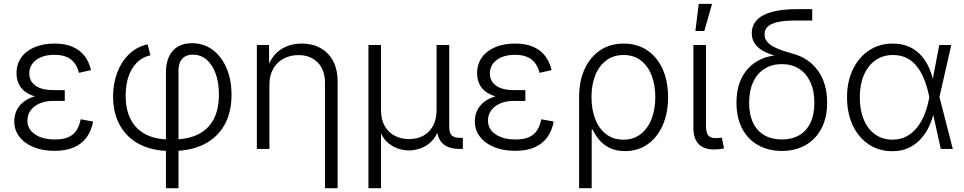

<svg xmlns="http://www.w3.org/2000/svg" viewBox="-20 -775 5018 999"><path d="M263.7 9.8Q202.1 9.8 154.8 -9.5Q107.4 -28.8 80.8 -63.5Q54.2 -98.1 54.2 -144Q54.2 -172.4 65.4 -198Q76.7 -223.6 100.8 -243.4Q125 -263.2 163.3 -274.4Q201.7 -285.6 255.9 -285.6H316.9V-250H257.3Q217.3 -250 187 -237.1Q156.7 -224.1 139.6 -201.2Q122.6 -178.2 122.6 -147.5Q122.6 -103.5 161.6 -76.4Q200.7 -49.3 266.1 -49.3Q309.6 -49.3 336.4 -61.5Q363.3 -73.7 378.2 -97.2Q393.1 -120.6 399.9 -154.3L464.4 -142.6Q456.1 -95.7 431.4 -61.3Q406.7 -26.9 365.2 -8.5Q323.7 9.8 263.7 9.8ZM256.8 -262.2Q202.6 -262.2 165.8 -272.5Q128.9 -282.7 107.2 -300.8Q85.4 -318.8 75.7 -342.8Q65.9 -366.7 65.9 -393.6Q65.9 -441.4 90.8 -476.1Q115.7 -510.7 160.2 -529.5Q204.6 -548.3 263.2 -548.3Q317.9 -548.3 356.4 -532Q395 -515.6 419.2 -484.9Q443.4 -454.1 453.6 -410.2L390.6 -396Q379.9 -441.4 349.1 -465.6Q318.4 -489.7 263.2 -489.7Q203.6 -489.7 168.2 -463.1Q132.8 -436.5 132.3 -393.1Q132.3 -353.5 164.1 -329.8Q195.8 -306.2 258.3 -306.2H316.9V-262.2Z M843.3 204.1V-396.5Q843.3 -446.8 859.4 -481Q875.5 -515.1 906 -532.7Q936.5 -550.3 978.5 -550.3Q1039.6 -550.3 1085.9 -516.1Q1132.3 -481.9 1158.4 -421.4Q1184.6 -360.8 1184.6 -282.2Q1184.6 -188.5 1147 -123.3Q1109.4 -58.1 1040.8 -23.9Q972.2 10.3 878.4 10.3H863.8Q773.4 10.3 707 -23.9Q640.6 -58.1 604.5 -121.8Q568.4 -185.5 568.4 -272.5Q568.4 -339.8 589.8 -397Q611.3 -454.1 651.6 -493.2Q691.9 -532.2 748 -544.4L762.7 -487.3Q722.2 -478.5 693.4 -450.4Q664.6 -422.4 649.2 -378.4Q633.8 -334.5 633.8 -278.3Q633.8 -204.1 660.6 -152.8Q687.5 -101.6 739 -75.4Q790.5 -49.3 863.8 -49.3H878.4Q955.6 -49.3 1009.3 -75.2Q1063 -101.1 1091.1 -153.3Q1119.1 -205.6 1119.1 -283.2Q1119.1 -344.2 1102.5 -390.9Q1085.9 -437.5 1055.4 -464.1Q1024.9 -490.7 983.4 -490.7Q960 -490.7 943.1 -481.2Q926.3 -471.7 917.5 -453.1Q908.7 -434.6 908.7 -406.2V204.1Z M1381.8 -335.4V0H1316.4V-541H1379.9L1380.4 -414.6H1368.7Q1391.6 -484.9 1439.5 -516.6Q1487.3 -548.3 1549.3 -548.3Q1604.5 -548.3 1646.7 -525.4Q1689 -502.4 1712.9 -458Q1736.8 -413.6 1736.8 -348.6V204.1H1670.9V-343.8Q1670.9 -411.1 1633.3 -449.7Q1595.7 -488.3 1532.7 -488.3Q1490.2 -488.3 1456.1 -470.2Q1421.9 -452.1 1401.9 -417.7Q1381.8 -383.3 1381.8 -335.4Z M1897 204.1V-541H1962.4V-203.1Q1962.4 -153.3 1981.7 -119.4Q2001 -85.4 2034.2 -68.4Q2067.4 -51.3 2108.4 -51.3Q2149.9 -51.3 2182.1 -68.6Q2214.4 -85.9 2232.9 -119.6Q2251.5 -153.3 2251.5 -203.1V-541H2317.4V-114.3Q2317.4 -83 2330.6 -70.3Q2343.8 -57.6 2375 -57.6H2388.2V0H2373Q2313 0 2283 -28.6Q2252.9 -57.1 2252.9 -113.8V-174.3H2272.5Q2272.5 -121.1 2256.3 -85.7Q2240.2 -50.3 2214.8 -29.8Q2189.5 -9.3 2161.1 -0.7Q2132.8 7.8 2107.9 7.8Q2083 7.8 2054.7 -0.7Q2026.4 -9.3 2001.2 -29.8Q1976.1 -50.3 1960 -85.7Q1943.8 -121.1 1943.8 -174.3H1962.4V204.1Z M2660.2 9.8Q2598.6 9.8 2551.3 -9.5Q2503.9 -28.8 2477.3 -63.5Q2450.7 -98.1 2450.7 -144Q2450.7 -172.4 2461.9 -198Q2473.1 -223.6 2497.3 -243.4Q2521.5 -263.2 2559.8 -274.4Q2598.1 -285.6 2652.3 -285.6H2713.4V-250H2653.8Q2613.8 -250 2583.5 -237.1Q2553.2 -224.1 2536.1 -201.2Q2519 -178.2 2519 -147.5Q2519 -103.5 2558.1 -76.4Q2597.2 -49.3 2662.6 -49.3Q2706.1 -49.3 2732.9 -61.5Q2759.8 -73.7 2774.7 -97.2Q2789.6 -120.6 2796.4 -154.3L2860.8 -142.6Q2852.5 -95.7 2827.9 -61.3Q2803.2 -26.9 2761.7 -8.5Q2720.2 9.8 2660.2 9.8ZM2653.3 -262.2Q2599.1 -262.2 2562.3 -272.5Q2525.4 -282.7 2503.7 -300.8Q2481.9 -318.8 2472.2 -342.8Q2462.4 -366.7 2462.4 -393.6Q2462.4 -441.4 2487.3 -476.1Q2512.2 -510.7 2556.6 -529.5Q2601.1 -548.3 2659.7 -548.3Q2714.4 -548.3 2752.9 -532Q2791.5 -515.6 2815.7 -484.9Q2839.8 -454.1 2850.1 -410.2L2787.1 -396Q2776.4 -441.4 2745.6 -465.6Q2714.8 -489.7 2659.7 -489.7Q2600.1 -489.7 2564.7 -463.1Q2529.3 -436.5 2528.8 -393.1Q2528.8 -353.5 2560.5 -329.8Q2592.3 -306.2 2654.8 -306.2H2713.4V-262.2Z M2993.2 204.1V-270Q2993.2 -353.5 3022 -416Q3050.8 -478.5 3102.8 -513.4Q3154.8 -548.3 3225.1 -548.3Q3294.9 -548.3 3346.9 -513.7Q3398.9 -479 3427.5 -416.3Q3456.1 -353.5 3456.1 -269.5Q3456.1 -186.5 3428 -123Q3399.9 -59.6 3349.6 -24.2Q3299.3 11.2 3232.4 11.2Q3184.6 11.2 3151.1 -5.9Q3117.7 -22.9 3096.4 -48.8Q3075.2 -74.7 3063.5 -101.1H3058.6V204.1ZM3223.6 -48.3Q3276.4 -48.3 3313.5 -77.1Q3350.6 -106 3370.1 -156.2Q3389.6 -206.5 3389.6 -270Q3389.6 -332.5 3370.6 -382.1Q3351.6 -431.6 3314.7 -460.2Q3277.8 -488.8 3224.6 -488.8Q3172.4 -488.8 3134.8 -460.9Q3097.2 -433.1 3077.4 -383.8Q3057.6 -334.5 3057.6 -270Q3057.6 -205.6 3077.1 -155.3Q3096.7 -105 3134 -76.7Q3171.4 -48.3 3223.6 -48.3Z M3706.1 2.4Q3647.9 5.4 3617.9 -22.7Q3587.9 -50.8 3587.9 -108.9V-541H3653.3V-122.1Q3653.3 -82 3667.2 -68.1Q3681.2 -54.2 3712.4 -56.6Q3721.7 -57.1 3726.3 -57.6Q3731 -58.1 3735.8 -59.1L3747.1 -2.9Q3739.3 -1 3728.3 0.5Q3717.3 2 3706.1 2.4ZM3598.1 -613.8 3615.7 -754.9H3685.1L3644.5 -613.8Z M4047.9 10.3Q3978 10.3 3924.6 -19.8Q3871.1 -49.8 3841.6 -106.2Q3812 -162.6 3812 -240.7Q3812 -319.3 3841.6 -374.5Q3871.1 -429.7 3924.6 -459.2Q3978 -488.8 4047.9 -488.8L4065.9 -471.7Q4025.4 -480.5 3993.2 -491.5Q3960.9 -502.4 3938.2 -517.8Q3915.5 -533.2 3903.6 -554.2Q3891.6 -575.2 3891.6 -602.5Q3891.6 -642.6 3917.5 -670.4Q3943.4 -698.2 3996.1 -712.9Q4048.8 -727.5 4128.4 -727.5H4206.1V-668H4115.2Q4060.1 -668 4025.1 -659.9Q3990.2 -651.9 3974.1 -636Q3958 -620.1 3958 -597.2Q3958 -575.2 3970.5 -559.3Q3982.9 -543.5 4004.4 -532Q4025.9 -520.5 4053 -511.5Q4080.1 -502.4 4109.9 -494.1Q4147.9 -483.9 4179.7 -462.2Q4211.4 -440.4 4234.9 -408.7Q4258.3 -377 4271 -335Q4283.7 -293 4283.7 -241.7Q4283.7 -162.6 4253.9 -106.2Q4224.1 -49.8 4171.1 -19.8Q4118.2 10.3 4047.9 10.3ZM4047.9 -49.3Q4099.6 -49.3 4137.7 -71Q4175.8 -92.8 4196.5 -135.7Q4217.3 -178.7 4217.3 -240.7Q4217.3 -303.2 4196.3 -348.1Q4175.3 -393.1 4137.5 -417.2Q4099.6 -441.4 4047.9 -441.4Q3996.6 -441.4 3958.3 -417.5Q3919.9 -393.6 3898.9 -348.4Q3877.9 -303.2 3877.9 -240.7Q3877.9 -178.2 3898.7 -135.5Q3919.4 -92.8 3957.8 -71Q3996.1 -49.3 4047.9 -49.3Z M4623 11.7Q4552.7 11.7 4499.5 -24.2Q4446.3 -60.1 4416.7 -123.3Q4387.2 -186.5 4387.2 -268.6Q4387.2 -350.6 4417.5 -413.6Q4447.8 -476.6 4501.5 -512.5Q4555.2 -548.3 4625 -548.3Q4674.8 -548.3 4711.7 -531.2Q4748.5 -514.2 4774.2 -484.9Q4799.8 -455.6 4815.7 -418.2Q4831.5 -380.9 4839.4 -340.3H4861.8L4867.7 -272L4937.5 0H4875L4813 -281.2Q4804.7 -319.8 4790.8 -356.7Q4776.9 -393.6 4755.1 -423.6Q4733.4 -453.6 4701.7 -471.2Q4669.9 -488.8 4626.5 -488.8Q4574.2 -488.8 4535.2 -461.4Q4496.1 -434.1 4474.9 -384.5Q4453.6 -335 4453.6 -268.1Q4453.6 -202.1 4474.4 -152.6Q4495.1 -103 4533.4 -75.7Q4571.8 -48.3 4623.5 -48.3Q4665 -48.3 4696.8 -65.4Q4728.5 -82.5 4752 -112.3Q4775.4 -142.1 4790.3 -179.4Q4805.2 -216.8 4813 -257.8L4867.2 -541H4929.7L4867.7 -269L4862.3 -201.7H4841.8Q4833 -158.7 4815.4 -120.1Q4797.9 -81.5 4771 -52Q4744.1 -22.5 4707.5 -5.4Q4670.9 11.7 4623 11.7Z"/></svg>

Font: Inter 17pt Light
Style: Regular
Weight: 300
Version: Version 4.001;git-66647c0bb